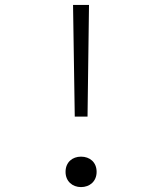

<svg xmlns="http://www.w3.org/2000/svg" viewBox="-20 -750 660 782"><path d="M336.5 -275 342.5 -730H277.5L284.5 -275ZM247 -50C247 -11.5 275 12 310 12C345.5 12 373.5 -11.5 373.5 -50C373.5 -89.5 345.5 -112 310 -112C275 -112 247 -89.5 247 -50Z"/></svg>

Font: Monaspace Krypton ExtraLight
Style: Regular
Weight: 200
Designer: Riley Cran & the Lettermatic Team
Foundry: Lettermatic
Version: Version 1.101 (Monaspace Krypton)